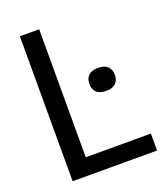

<svg xmlns="http://www.w3.org/2000/svg" viewBox="-137 -830 783 921"><g transform="rotate(-20 254.5 -370.0)"><path d="M74 0V-740H172.5V-86.5H505V0ZM374 -352Q341.5 -352 325.2 -367.5Q309 -383 309 -410.5Q309 -438 325.2 -453.8Q341.5 -469.5 374 -469.5Q406 -469.5 422.5 -453.8Q439 -438 439 -410.5Q439 -383 422.5 -367.5Q406 -352 374 -352Z"/></g></svg>

Font: Encode Sans Semi Condensed Medium
Style: Regular
Weight: 500
Width: 4
Designer: Multiple Designers
Foundry: Impallari Type
Version: Version 3.000; ttfautohint (v1.8.3) -l 8 -r 50 -G 200 -x 14 